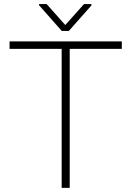

<svg xmlns="http://www.w3.org/2000/svg" viewBox="-20 -912 638 932"><path d="M318.4 -710.9V0H279.3V-710.9ZM571.3 -710.9V-674.8H26.4V-710.9ZM206.5 -892.1 296.9 -790.5 387.7 -892.1H423.8V-885.7L314 -761.7H279.8L169.4 -886.7V-892.1Z"/></svg>

Font: Roboto ExtraLight
Style: Regular
Weight: 250
Designer: Christian Robertson
Foundry: Google
Version: Version 3.009; 2024